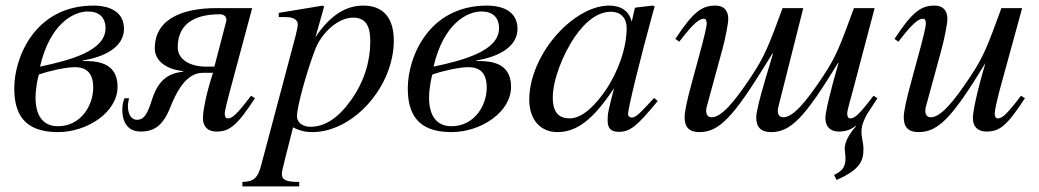

<svg xmlns="http://www.w3.org/2000/svg" viewBox="-20 -461 3714 686"><path d="M276 -245C356 -258 423 -294 423 -358C423 -419 372 -441 314 -441C105 -441 31 -256 31 -146C31 -59 62 11 187 11C292 11 400 -60 400 -151C400 -243 318 -243 276 -243ZM357 -360C357 -280 233 -246 123 -223C159 -378 244 -420 294 -420C333 -420 357 -400 357 -360ZM313 -148C313 -83 268 -10 187 -10C130 -10 107 -53 107 -112C107 -144 115 -184 119 -195C150 -206 213 -221 247 -221C291 -221 313 -198 313 -148Z M877 -119C826 -52 810 -38 794 -38C787 -38 783 -44 783 -55C783 -67 796 -114 801 -134L881 -432H752C654 -432 533 -405 533 -288C533 -246 571 -213 635 -207L634 -205C583 -199 546 -177 523 -105C506 -51 494 -33 469 -33C452 -33 437 -49 437 -82C437 -90 439 -100 441 -110H425C419 -97 417 -82 417 -70C417 -11 448 9 482 9C532 9 563 -13 589 -79C635 -196 682 -201 710 -201H741C713 -115 705 -58 705 -39C705 -8 723 9 753 9C800 9 826 -11 891 -110ZM746 -223H716C658 -223 615 -249 615 -292C615 -386 690 -410 766 -410C778 -410 789 -403 789 -391C789 -388 788 -384 787 -380Z M1138 -437 1133 -441 976 -415V-400H1000C1016 -400 1044 -397 1044 -373C1044 -368 1040 -346 1029 -306L914 126C902 173 889 188 846 189V205H1049V189C1002 189 987 182 987 160C987 146 1010 64 1027 -6C1052 7 1073 11 1096 11C1242 11 1387 -151 1387 -316C1387 -394 1352 -441 1278 -441C1218 -441 1161 -409 1107 -328ZM1303 -313C1303 -243 1282 -170 1234 -103C1190 -41 1142 -8 1089 -8C1061 -8 1041 -24 1041 -46C1041 -80 1077 -209 1106 -284C1129 -344 1188 -398 1241 -398C1286 -398 1303 -370 1303 -313Z M1682 -245C1762 -258 1829 -294 1829 -358C1829 -419 1778 -441 1720 -441C1511 -441 1437 -256 1437 -146C1437 -59 1468 11 1593 11C1698 11 1806 -60 1806 -151C1806 -243 1724 -243 1682 -243ZM1763 -360C1763 -280 1639 -246 1529 -223C1565 -378 1650 -420 1700 -420C1739 -420 1763 -400 1763 -360ZM1719 -148C1719 -83 1674 -10 1593 -10C1536 -10 1513 -53 1513 -112C1513 -144 1521 -184 1525 -195C1556 -206 1619 -221 1653 -221C1697 -221 1719 -198 1719 -148Z M2317 -111 2290 -82C2260 -49 2247 -41 2238 -41C2230 -41 2224 -45 2224 -54C2224 -74 2266 -246 2313 -417C2316 -427 2317 -429 2319 -438L2312 -441L2251 -434L2248 -431L2237 -383C2229 -420 2200 -441 2157 -441C2102 -441 2044 -410 1994 -363C1923 -296 1871 -196 1871 -105C1871 -29 1915 11 1971 11C2041 11 2099 -33 2174 -146C2153 -64 2151 -56 2151 -31C2151 -2 2163 10 2191 10C2231 10 2255 -9 2330 -100ZM2219 -361C2219 -290 2189 -204 2142 -136C2112 -93 2065 -38 2015 -38C1979 -38 1955 -57 1955 -112C1955 -175 1990 -264 2032 -327C2074 -388 2118 -419 2163 -419C2198 -419 2219 -396 2219 -361Z M3101 -119C3050 -52 3034 -38 3018 -38C3011 -38 3007 -44 3007 -55C3007 -67 3021 -114 3026 -133L3105 -432H3031C2982 -298 2968 -260 2921 -189C2859 -95 2813 -42 2779 -42C2764 -42 2759 -52 2759 -67C2759 -71 2761 -80 2762 -83L2850 -432H2776C2727 -298 2712 -260 2665 -189C2603 -95 2557 -42 2523 -42C2508 -42 2503 -52 2503 -67C2503 -71 2505 -80 2506 -83L2560 -281C2572 -324 2582 -378 2582 -393C2582 -424 2566 -441 2536 -441C2489 -441 2458 -421 2393 -322L2407 -312C2458 -379 2479 -394 2495 -394C2502 -394 2505 -388 2505 -377C2505 -365 2494 -322 2488 -299L2453 -170C2434 -101 2426 -61 2426 -42C2426 -5 2444 11 2479 11C2550 11 2600 -43 2719 -236L2740 -270H2742L2713 -173C2695 -111 2682 -61 2682 -42C2682 -5 2700 11 2735 11C2806 11 2856 -42 2974 -236H2976C2946 -133 2929 -60 2929 -39C2929 -8 2947 9 2977 9C2998 9 3019 4 3038 -12L3039 -11C3022 9 2998 40 2998 71C2998 75 3001 96 3001 103C3001 137 2989 150 2960 164L2969 182C3056 144 3065 111 3065 71C3065 48 3058 34 3058 8C3058 -8 3064 -30 3081 -58L3115 -110Z M3628 -119C3577 -52 3561 -38 3545 -38C3538 -38 3534 -44 3534 -55C3534 -67 3544 -110 3549 -129L3632 -432H3558C3509 -298 3495 -260 3448 -189C3386 -95 3340 -42 3306 -42C3291 -42 3286 -52 3286 -67C3286 -71 3288 -80 3289 -83L3343 -281C3355 -324 3365 -378 3365 -393C3365 -424 3349 -441 3319 -441C3272 -441 3241 -421 3176 -322L3190 -312C3241 -379 3262 -394 3278 -394C3285 -394 3288 -388 3288 -377C3288 -365 3277 -322 3271 -299L3236 -170C3217 -101 3209 -61 3209 -42C3209 -5 3227 11 3262 11C3333 11 3383 -42 3501 -236C3469 -128 3456 -61 3456 -39C3456 -8 3474 9 3504 9C3552 9 3577 -11 3642 -110Z"/></svg>

Font: STIXGeneral
Style: Italic
Weight: 400
Italic angle: -16.33°
Designer: MicroPress Inc., with final additions and corrections provided by Coen Hoffman, Elsevier (retired)
Version: Version 1.1.0